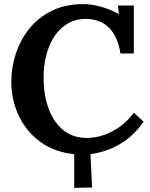

<svg xmlns="http://www.w3.org/2000/svg" viewBox="-20 -736 728 934"><path d="M341 178V14Q248 5 179.5 -43.5Q111 -92 73 -169.5Q35 -247 35 -340Q35 -408 57 -475Q79 -542 122.5 -596.5Q166 -651 232 -683.5Q298 -716 385 -716Q424 -716 470.5 -703.5Q517 -691 558 -667L554 -709H631V-476H566Q539 -642 398 -644Q346 -644 307 -620Q268 -596 242.5 -556Q217 -516 204.5 -465Q192 -414 192 -360Q192 -274 216.5 -207.5Q241 -141 288 -103Q335 -65 402 -65Q465 -65 527 -97.5Q589 -130 631 -188L679 -144Q638 -87 593 -54.5Q548 -22 503.5 -6.5Q459 9 420 14L428 176Z"/></svg>

Font: Lora
Style: Bold
Weight: 700
Designer: Olga Karpushina, Alexei Vanyashin (Cyrillic)
Foundry: Cyreal
Version: Version 3.006; ttfautohint (v1.8.4.7-5d5b);gftools[0.9.30]